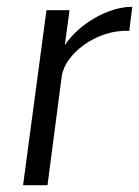

<svg xmlns="http://www.w3.org/2000/svg" viewBox="-20 -546 410 566"><path d="M48 0H120L162 -321C171 -387 265 -460 361 -455L370 -526C300 -526 214 -477 171 -413L185 -516H117Z"/></svg>

Font: United Sans Light
Style: Italic
Weight: 300
Italic angle: -8°
Designer: Pablo Impallari, Rodrigo Fuenzalida (Modified by Dan O. Williams)
Version: Version 1.000;PS 001.000;hotconv 1.0.88;makeotf.lib2.5.64775